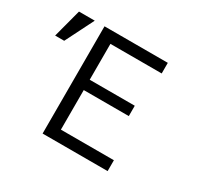

<svg xmlns="http://www.w3.org/2000/svg" viewBox="-163 -1008 1326 1256"><g transform="rotate(30 500.0 -380.0)"><path d="M290 24.9V-785.2H768.1V-705.1H380.9V-434.1H721.2V-356H380.9V-57.1H781.2V24.9ZM40.5 -571.3 97.2 -785.2H216.3L108.9 -571.3Z"/></g></svg>

Font: BIZ UDGothic
Style: Regular
Weight: 400
Monospace: yes
Designer: TypeBank Co., Ltd.
Foundry: Morisawa Inc.
Version: Version 1.05